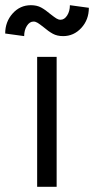

<svg xmlns="http://www.w3.org/2000/svg" viewBox="-68 -719 362 739"><path d="M75 -500H150V0H75ZM99 -615Q85 -626 77 -631Q69 -636 61 -636Q46 -636 35.5 -619.5Q25 -603 25 -580L-48 -590Q-48 -635 -19.5 -667Q9 -699 51 -699Q74 -699 90.5 -690Q107 -681 127 -664Q141 -653 149 -648Q157 -643 165 -643Q180 -643 190.5 -659.5Q201 -676 201 -699L274 -689Q274 -643 245 -611.5Q216 -580 175 -580Q152 -580 135.5 -589Q119 -598 99 -615Z"/></svg>

Font: Uncut Sans Variable
Style: Regular
Weight: 400
Designer: Kasper Nordkvist
Foundry: UNCUT.wtf
Version: Version 1.304;Glyphs 3.2 (3246)